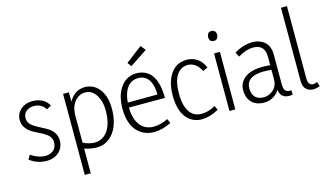

<svg xmlns="http://www.w3.org/2000/svg" viewBox="-99 -1042 2707 1574"><g transform="rotate(-15 1254.5 -254.5)"><path d="M327.1 -126Q327.1 -198.2 252.9 -243.2Q237.3 -252.9 204.1 -269.5Q137.7 -301.8 119.1 -326.2Q102.5 -347.7 102.5 -374Q102.5 -427.7 154.3 -447.3Q171.9 -454.1 191.4 -454.1Q252.9 -454.1 286.1 -407.2Q289.1 -403.3 291 -400.4L330.1 -421.9Q295.9 -485.4 214.8 -495.1Q204.1 -496.1 193.4 -496.1Q121.1 -496.1 79.1 -448.2Q51.8 -416 51.8 -374Q51.8 -302.7 125 -258.8Q140.6 -249 174.8 -232.4Q241.2 -200.2 260.7 -174.8Q277.3 -152.3 277.3 -125Q277.3 -66.4 225.6 -43Q205.1 -34.2 181.6 -34.2Q119.1 -35.2 58.6 -77.1L37.1 -41Q102.5 7.8 180.7 7.8Q257.8 7.8 299.8 -44.9Q327.1 -79.1 327.1 -126Z M600.6 -35.2Q553.7 -35.2 502 -60.5V-286.1Q502 -388.7 565.4 -433.6Q594.7 -453.1 627.9 -453.1Q689.5 -453.1 725.6 -389.6Q753.9 -339.8 753.9 -266.6Q753.9 -122.1 681.6 -63.5Q646.5 -35.2 600.6 -35.2ZM502 199.2V-10.7Q556.6 7.8 604.5 7.8Q709 7.8 765.6 -89.8Q806.6 -163.1 806.6 -266.6Q806.6 -403.3 729.5 -464.8Q688.5 -496.1 636.7 -496.1Q548.8 -495.1 501 -409.2L500 -488.3H451.2V199.2Z M1239.3 -30.3 1222.7 -67.4Q1159.2 -36.1 1101.6 -36.1Q1002 -36.1 962.9 -130.9Q944.3 -176.8 943.4 -240.2H1249V-261.7Q1241.2 -490.2 1077.1 -496.1Q976.6 -496.1 924.8 -401.4Q889.6 -336.9 889.6 -245.1Q889.6 -85.9 985.4 -22.5Q1032.2 7.8 1094.7 7.8Q1164.1 6.8 1239.3 -30.3ZM1077.1 -454.1Q1167 -454.1 1190.4 -350.6Q1197.3 -319.3 1197.3 -283.2L945.3 -282.2Q956.1 -412.1 1031.2 -445.3Q1052.7 -454.1 1077.1 -454.1ZM1199.2 -661.1 1166 -703.1 1026.4 -596.7 1050.8 -562.5Z M1641.6 -34.2 1625 -70.3Q1563.5 -36.1 1506.8 -36.1Q1412.1 -36.1 1380.9 -143.6Q1369.1 -187.5 1369.1 -243.2Q1369.1 -392.6 1441.4 -437.5Q1466.8 -453.1 1498 -453.1Q1569.3 -452.1 1609.4 -372.1L1650.4 -390.6Q1615.2 -476.6 1533.2 -493.2Q1516.6 -496.1 1500 -496.1Q1398.4 -496.1 1348.6 -399.4Q1315.4 -335 1315.4 -244.1Q1315.4 -80.1 1404.3 -19.5Q1444.3 7.8 1496.1 7.8Q1569.3 6.8 1641.6 -34.2Z M1782.2 0V-488.3H1732.4V0ZM1796.9 -629.9Q1796.9 -663.1 1768.6 -670.9Q1763.7 -671.9 1757.8 -671.9Q1728.5 -671.9 1721.7 -642.6Q1719.7 -635.7 1719.7 -629.9Q1719.7 -594.7 1749 -587.9Q1753.9 -586.9 1757.8 -586.9Q1788.1 -586.9 1794.9 -617.2Q1796.9 -624 1796.9 -629.9Z M2239.3 7.8Q2253.9 7.8 2268.6 4.9L2265.6 -33.2Q2258.8 -32.2 2251 -32.2Q2212.9 -32.2 2206.1 -70.3Q2203.1 -85 2203.1 -104.5V-351.6Q2203.1 -453.1 2122.1 -484.4Q2092.8 -496.1 2058.6 -496.1Q1978.5 -495.1 1904.3 -449.2L1924.8 -410.2Q1993.2 -452.1 2053.7 -452.1Q2135.7 -452.1 2150.4 -377Q2152.3 -363.3 2152.3 -348.6V-275.4Q2124 -279.3 2086.9 -279.3Q1958 -279.3 1907.2 -209Q1884.8 -176.8 1884.8 -137.7Q1884.8 -37.1 1961.9 -3.9Q1991.2 7.8 2026.4 7.8Q2095.7 7.8 2143.6 -45.9Q2150.4 -54.7 2157.2 -64.5Q2167 2 2227.5 6.8Q2233.4 7.8 2239.3 7.8ZM2036.1 -35.2Q1950.2 -35.2 1938.5 -116.2Q1937.5 -126 1937.5 -137.7Q1939.5 -239.3 2085.9 -240.2Q2124 -240.2 2152.3 -236.3V-157.2Q2152.3 -82 2088.9 -48.8Q2062.5 -35.2 2036.1 -35.2Z M2443.4 6.8Q2469.7 6.8 2500 -4.9L2487.3 -43Q2466.8 -34.2 2452.1 -34.2Q2411.1 -36.1 2410.2 -92.8V-708H2359.4V-86.9Q2359.4 -13.7 2416 2.9Q2428.7 6.8 2443.4 6.8Z"/></g></svg>

Font: Yaldevi Colombo Light
Style: Regular
Weight: 300
Designer: Sol Matas, Denzil Rajitha, Kosala Senevirathne and Pathum Egodawatta
Foundry: Mooniak
Version: Version 1.020 ; ttfautohint (v1.6)